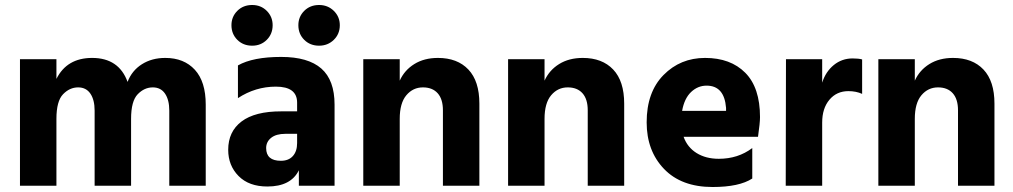

<svg xmlns="http://www.w3.org/2000/svg" viewBox="-20 -744 4058 769"><path d="M804 0H658V-301Q658 -344 641 -369Q624 -394 592 -394Q558 -394 531.5 -366.5Q505 -339 505 -268V0H359V-301Q359 -344 342 -369Q325 -394 293 -394Q259 -394 232.5 -366.5Q206 -339 206 -268V0H60V-507H206V-428Q248 -512 349 -512Q456 -512 491 -416Q508 -461 548 -486.5Q588 -512 642 -512Q717 -512 760.5 -464.5Q804 -417 804 -325Z M1105 -100Q1136 -100 1153 -119Q1170 -138 1170 -171V-208H1123Q1086 -208 1066 -192Q1046 -176 1046 -151Q1046 -100 1105 -100ZM1177 -62Q1145 3 1051 3Q977 3 935.5 -39Q894 -81 894 -144Q894 -217 947.5 -257.5Q1001 -298 1106 -298H1170V-333Q1170 -397 1085 -397Q1003 -397 933 -351V-482Q993 -516 1106 -516Q1214 -516 1267 -469.5Q1320 -423 1320 -325V0H1177ZM1341 -643Q1341 -608 1317 -584.5Q1293 -561 1258 -561Q1222 -561 1198.5 -584.5Q1175 -608 1175 -643Q1175 -677 1198.5 -700.5Q1222 -724 1258 -724Q1293 -724 1317 -700.5Q1341 -677 1341 -643ZM1072 -643Q1072 -608 1048.5 -584.5Q1025 -561 990 -561Q954 -561 930.5 -584.5Q907 -608 907 -643Q907 -677 930.5 -700.5Q954 -724 990 -724Q1025 -724 1048.5 -700.5Q1072 -677 1072 -643Z M1900 0H1754V-302Q1754 -347 1733 -370.5Q1712 -394 1674 -394Q1634 -394 1607.5 -362.5Q1581 -331 1581 -268V0H1435V-507H1581V-421Q1600 -463 1639.5 -487.5Q1679 -512 1734 -512Q1812 -512 1856 -465.5Q1900 -419 1900 -329Z M2480 0H2334V-302Q2334 -347 2313 -370.5Q2292 -394 2254 -394Q2214 -394 2187.5 -362.5Q2161 -331 2161 -268V0H2015V-507H2161V-421Q2180 -463 2219.5 -487.5Q2259 -512 2314 -512Q2392 -512 2436 -465.5Q2480 -419 2480 -329Z M2993 -29Q2941 5 2834 5Q2709 5 2639.5 -67.5Q2570 -140 2570 -254Q2570 -375 2637.5 -443.5Q2705 -512 2804 -512Q2906 -512 2965 -452.5Q3024 -393 3024 -275Q3024 -252 3016 -196H2718Q2733 -154 2770 -131Q2807 -108 2859 -108Q2936 -108 2993 -151ZM2810 -401Q2775 -401 2748 -375.5Q2721 -350 2712 -300H2888V-312Q2881 -401 2810 -401Z M3273 0H3127L3128 -507H3273V-413Q3287 -457 3319.5 -483.5Q3352 -510 3395 -510Q3419 -510 3433 -506V-368Q3409 -379 3378 -379Q3331 -379 3302 -344.5Q3273 -310 3273 -253Z M3963 0H3817V-302Q3817 -347 3796 -370.5Q3775 -394 3737 -394Q3697 -394 3670.5 -362.5Q3644 -331 3644 -268V0H3498V-507H3644V-421Q3663 -463 3702.5 -487.5Q3742 -512 3797 -512Q3875 -512 3919 -465.5Q3963 -419 3963 -329Z"/></svg>

Font: Hind Siliguri
Style: Bold
Weight: 700
Designer: Jyotish Sonowal
Foundry: Indian Type Foundry
Version: Version 1.001;PS 1.0;hotconv 1.0.86;makeotf.lib2.5.63406; tt